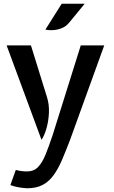

<svg xmlns="http://www.w3.org/2000/svg" viewBox="-20 -760 612 1027"><path d="M124.5 247Q104.5 246 81.5 242.2Q58.5 238.5 35.5 230L64.5 149Q81.5 153.5 96 155.2Q110.5 157 124.5 157Q161 157 183.8 133.2Q206.5 109.5 224 66Q241.5 22.5 261.5 -37L412 -517H537.5L354.5 -11Q331.5 49 311 96.8Q290.5 144.5 266 178Q241.5 211.5 208 229.2Q174.5 247 124.5 247ZM202 -12 15.5 -517H145.5L231 -241.5Q243.5 -202.5 241.8 -158.2Q240 -114 229 -74.8Q218 -35.5 202 -12ZM223 -602 310 -740H433L350.5 -639.5Q333.5 -618.5 310 -609.2Q286.5 -600 263.2 -598.8Q240 -597.5 223 -602Z"/></svg>

Font: Expletus Sans SemiBold
Style: Regular
Weight: 600
Version: Version 7.500